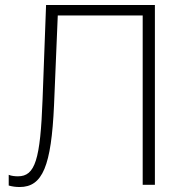

<svg xmlns="http://www.w3.org/2000/svg" viewBox="-20 -742 712 771"><path d="M553 -680V0H602V-722H165L151 -344C142 -100 121 -34 52 -34C43 -34 26 -35 15 -40V3C29 7 43 9 59 9C151 9 186 -75 197 -320L212 -680Z"/></svg>

Font: Perun ExtraLight
Style: Regular
Weight: 200
Foundry: Copyright (c) Stefan Peev, Context Ltd, 2016
Version: Version 1.089